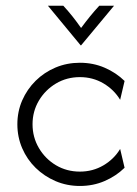

<svg xmlns="http://www.w3.org/2000/svg" viewBox="-20 -630 471 659"><path d="M254.2 8.3Q209.7 8.3 170.8 -8.3Q131.9 -25 102.4 -53.8Q72.9 -82.6 56.2 -121.2Q39.6 -159.7 39.6 -203.5Q39.6 -247.2 56.2 -285.4Q72.9 -323.6 102.4 -352.8Q131.9 -381.9 170.8 -398.3Q209.7 -414.6 254.2 -414.6Q300 -414.6 339.2 -397.6Q378.5 -380.6 407.6 -352.1L392.4 -287.5Q371.5 -322.2 335.1 -343.8Q298.6 -365.3 254.2 -365.3Q209 -365.3 172.2 -343.4Q135.4 -321.5 113.5 -284.7Q91.7 -247.9 91.7 -203.5Q91.7 -159 113.5 -121.9Q135.4 -84.7 172.2 -62.8Q209 -41 254.2 -41Q298.6 -41 335.1 -62.5Q371.5 -84 392.4 -118.8L407.6 -54.2Q378.5 -25.7 339.2 -8.7Q300 8.3 254.2 8.3ZM256.9 -474.3 144.4 -610.4H197.2Q213.9 -592.4 228.5 -574Q243.1 -555.6 258.3 -534Q274.3 -555.6 289.2 -574Q304.2 -592.4 320.8 -610.4H371.5L258.3 -474.3Z"/></svg>

Font: Afacad Flux Light
Style: Regular
Weight: 300
Designer: Kristian Moeller
Foundry: Dicotype
Version: Version 1.100